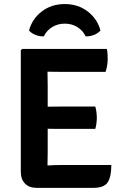

<svg xmlns="http://www.w3.org/2000/svg" viewBox="-20 -924 610 946"><path d="M82.5 -676.5 89 -683H214V-573Q214 -552 214.5 -537Q215 -522 215 -501.5V-171Q215 -154.5 214.5 -140.8Q214 -127 214 -109.5V1.5H159.5Q123.5 1.5 103 -19.8Q82.5 -41 82.5 -78ZM449.5 -399Q453.5 -386.5 455.2 -371Q457 -355.5 457 -344.5Q457 -332.5 455.2 -317.2Q453.5 -302 449.5 -289H280Q268 -289 247.5 -289.2Q227 -289.5 205.5 -289.8Q184 -290 168.5 -290.5V-397.5Q184 -398 205.5 -398.2Q227 -398.5 247.5 -398.8Q268 -399 280 -399ZM506.5 -683Q509.5 -668 510 -654.8Q510.5 -641.5 510.5 -630Q510.5 -618.5 508 -602Q505.5 -585.5 500 -570H280Q268 -570 247.5 -570.2Q227 -570.5 205.5 -571Q184 -571.5 168.5 -572V-683ZM528.5 -111Q528.5 -53.5 510.8 -26Q493 1.5 440.5 1.5H168.5V-106Q197 -107.5 223.5 -109.2Q250 -111 284 -111ZM475 -773.5Q462.5 -759.5 442.5 -751.8Q422.5 -744 402 -745Q388.5 -773.5 361.2 -790.5Q334 -807.5 299 -807.5Q264.5 -807.5 237 -790.5Q209.5 -773.5 196 -745Q175.5 -744 155.5 -751.8Q135.5 -759.5 123 -773.5Q138 -830.5 185.5 -867.2Q233 -904 299 -904Q365 -904 412.5 -867.2Q460 -830.5 475 -773.5Z"/></svg>

Font: Signika Light SemiBold
Style: Regular
Weight: 600
Version: Version 2.003;gftools[0.9.32]